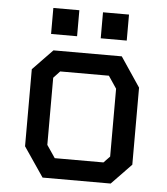

<svg xmlns="http://www.w3.org/2000/svg" viewBox="-52 -762 703 809"><g transform="rotate(5 300.0 -358.0)"><path d="M157 -538H446L530 -413V-87L446 0H158L73 -125V-451ZM166 -139 202 -86H408L434 -113V-400L399 -452H193L166 -423ZM141 -606V-716H251V-606ZM351 -606V-716H461V-606Z"/></g></svg>

Font: Kode Mono Medium
Style: Regular
Weight: 500
Monospace: yes
Designer: Isa Ozler
Foundry: Kadena LLC
Version: Version 1.206;gftools[0.9.28]